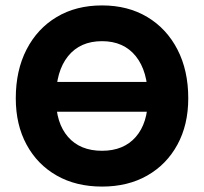

<svg xmlns="http://www.w3.org/2000/svg" viewBox="-20 -680 752 708"><path d="M157.4 -377.9V-268H547.8V-377.9ZM38.2 -317.5Q38.2 -220 77.9 -146.8Q117.5 -73.5 188.9 -32.8Q260.3 8 356.3 8Q451.8 8 523.2 -32.8Q594.5 -73.5 634.3 -146.8Q674.2 -220 674.2 -317.5Q674.2 -420.5 634.3 -497.5Q594.5 -574.5 523.2 -617.2Q451.8 -660 356.3 -660Q260.3 -660 188.9 -617.2Q117.5 -574.5 77.9 -497.5Q38.2 -420.5 38.2 -317.5ZM525.3 -317.5Q525.3 -226.3 480.7 -175.1Q436.1 -124 356.2 -124Q275.5 -124 230.9 -175.1Q186.3 -226.3 186.3 -317.5Q186.3 -417.4 230.9 -472.8Q275.5 -528.2 356.2 -528.2Q436.1 -528.2 480.7 -472.8Q525.3 -417.4 525.3 -317.5Z"/></svg>

Font: Overused Grotesk Light
Style: Regular
Weight: 300
Designer: RandomMaerks
Version: Version 0.005